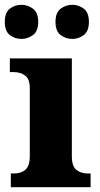

<svg xmlns="http://www.w3.org/2000/svg" viewBox="-31 -779 416 799"><path d="M14 0V-57H26Q56 -57 74.5 -72.5Q93 -88 93 -130V-412Q93 -450 73.5 -464.5Q54 -479 26 -479H10V-536H268V-128Q268 -87 287 -72Q306 -57 335 -57H346V0ZM270 -617Q243 -617 221.5 -633Q200 -649 200 -688Q200 -727 221.5 -743Q243 -759 270 -759Q296 -759 317.5 -743Q339 -727 339 -688Q339 -649 317.5 -633Q296 -617 270 -617ZM58 -617Q31 -617 10 -633Q-11 -649 -11 -688Q-11 -727 10 -743Q31 -759 58 -759Q84 -759 106 -743Q128 -727 128 -688Q128 -649 106 -633Q84 -617 58 -617Z"/></svg>

Font: Noto Serif Sinhala ExtraBold
Style: Regular
Weight: 800
Designer: Jelle Bosma - Monotype Design Team
Foundry: Monotype Imaging Inc.
Version: Version 2.007; ttfautohint (v1.8.4.7-5d5b)